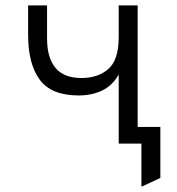

<svg xmlns="http://www.w3.org/2000/svg" viewBox="-20 -531 656 710"><path d="M419 0V-255.5Q396 -214.5 357.5 -196.2Q319 -178 271 -178Q170 -178 127 -236.2Q84 -294.5 84 -401V-511H154V-388.5Q154 -318 185 -280.2Q216 -242.5 281.5 -242.5Q342.5 -242.5 380.8 -276Q419 -309.5 419 -394.5V-511H489V-61.5H573V127L503 159.5V0Z"/></svg>

Font: Overpass Light
Style: Regular
Weight: 300
Designer: Delve Withrington, Dave Bailey, Thomas Jockin
Foundry: Delve Fonts LLC
Version: Version 4.000; ttfautohint (v1.8.3)